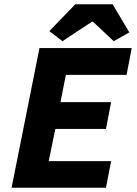

<svg xmlns="http://www.w3.org/2000/svg" viewBox="-20 -875 640 895"><path d="M34 0 164 -651H594L570 -526H287L262 -399H498L474 -274H238L207 -124H498L474 0ZM271 -683 210 -730 331 -855H505L583 -724L510 -683L413 -774H409Z"/></svg>

Font: Source Code Pro ExtraBold
Style: Italic
Weight: 800
Italic angle: -11°
Monospace: yes
Designer: Paul D. Hunt, Teo Tuominen
Foundry: Adobe Systems Incorporated
Version: Version 1.016;hotconv 1.0.116;makeotfexe 2.5.65601